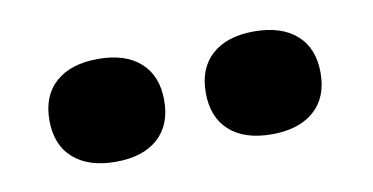

<svg xmlns="http://www.w3.org/2000/svg" viewBox="-32 -782 527 271"><g transform="rotate(-10 231.0 -646.5)"><path d="M117.2 -572.3Q78.1 -572.3 56.4 -591.6Q34.7 -610.8 34.7 -646Q34.7 -681.2 56.4 -700.4Q78.1 -719.7 117.2 -719.7Q156.2 -719.7 177.7 -700.4Q199.2 -681.2 199.2 -646Q199.2 -610.8 177.7 -591.6Q156.2 -572.3 117.2 -572.3ZM340.8 -572.3Q301.8 -572.3 280.3 -591.6Q258.8 -610.8 258.8 -646Q258.8 -681.2 280.3 -700.4Q301.8 -719.7 340.8 -719.7Q379.9 -719.7 401.6 -700.4Q423.3 -681.2 423.3 -646Q423.3 -610.8 401.6 -591.6Q379.9 -572.3 340.8 -572.3Z"/></g></svg>

Font: DavidDev Light
Style: Regular
Weight: 300
Designer: David.dev
Foundry: David.dev
Version: Version 1.001;FEAKit 1.0